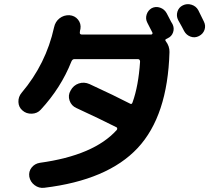

<svg xmlns="http://www.w3.org/2000/svg" viewBox="-20 -854 1040 931"><path d="M873 -703.1Q864.3 -720.7 843.8 -756.8Q834 -776.4 840.3 -797.4Q846.7 -818.4 866.7 -828.1Q886.7 -837.9 908.7 -831.1Q930.7 -824.2 941.4 -804.7Q946.3 -794.9 955.6 -775.9Q964.8 -756.8 968.8 -749Q978.5 -729.5 971.7 -709.5Q964.8 -689.5 944.8 -679.2Q924.8 -668.9 904.3 -676.3Q883.8 -683.6 873 -703.1ZM88.9 -318.4Q70.3 -334 69.3 -359.4Q68.4 -384.8 85 -404.3Q203.1 -543.9 242.2 -721.7Q248 -749 268.6 -765.1Q289.1 -781.2 316.4 -780.3Q342.8 -778.3 358.4 -758.8Q374 -739.3 370.1 -713.9Q369.1 -711.9 368.2 -706.1Q367.2 -700.2 367.2 -698.2Q365.2 -687.5 376 -686.5H712.9Q716.8 -686.5 718.8 -689.9Q720.7 -693.4 718.8 -696.3Q714.8 -704.1 706.5 -720.2Q698.2 -736.3 694.3 -744.1Q684.6 -762.7 690.9 -783.2Q697.3 -803.7 715.8 -814.5Q735.4 -824.2 756.3 -816.9Q777.3 -809.6 788.1 -790Q793 -781.2 801.8 -763.7Q810.5 -746.1 816.4 -737.3Q826.2 -717.8 819.3 -697.3Q812.5 -676.8 792 -668Q790 -666 788.1 -666Q778.3 -662.1 783.2 -655.3Q802.7 -629.9 801.8 -601.6Q793 -292 647.5 -136.2Q502 19.5 194.3 56.6Q168.9 59.6 147.9 43.9Q127 28.3 122.1 2.9Q118.2 -22.5 133.3 -41.5Q148.4 -60.5 172.9 -64.5Q435.5 -100.6 545.9 -223.6Q548.8 -226.6 548.3 -231.4Q547.9 -236.3 543.9 -237.3Q462.9 -278.3 350.6 -330.1Q326.2 -340.8 317.4 -366.2Q308.6 -391.6 322.3 -415Q335.9 -440.4 361.8 -449.2Q387.7 -458 414.1 -446.3Q537.1 -389.6 610.4 -351.6Q619.1 -345.7 623 -358.4Q651.4 -437.5 659.2 -554.7Q659.2 -566.4 649.4 -567.4H340.8Q331.1 -567.4 326.2 -555.7Q275.4 -427.7 177.7 -322.3Q161.1 -303.7 134.3 -302.7Q107.4 -301.8 88.9 -318.4Z"/></svg>

Font: Rounded-X Mgen+ 1mn bold
Style: Bold
Weight: 700
Designer: [Source Han Sans]
Ryoko NISHIZUKA  (kana & ideographs); Paul D. Hunt (Latin, Greek & Cyrillic); Wenlong ZHANG  (bopomofo
Version: Version 1.059.20150602